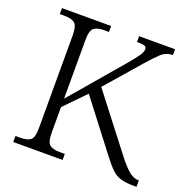

<svg xmlns="http://www.w3.org/2000/svg" viewBox="-127 -838 953 962"><g transform="rotate(20 350.0 -357.0)"><path d="M306.2 -32.2V0H43V-32.2H69.8Q105 -32.2 122.6 -45.2Q140.1 -58.1 140.1 -108.9V-605Q140.1 -654.8 122.6 -668.5Q105 -682.1 69.8 -682.1H43V-713.9H305.2V-682.1H277.8Q243.2 -682.1 225.6 -668.5Q208 -654.8 208 -603V-291L447.8 -571.8Q481.4 -611.3 494.1 -631.3Q505.9 -651.4 505.9 -664.1Q505.9 -675.8 493.2 -679.7Q481 -683.1 454.1 -683.1V-713.9H646V-683.1Q608.9 -682.1 583.5 -658.4Q558.1 -634.8 519 -589.8L362.8 -410.2L590.8 -115.2Q626 -70.8 649.9 -52.5Q673.8 -34.2 697.8 -34.2H700.2V0H690.9Q644 0 617.7 -7.8Q589.8 -15.1 567.9 -36.1Q545.9 -57.1 516.1 -96.2L315.9 -356.9L208 -246.1V-110.8Q208 -59.1 225.6 -45.7Q243.2 -32.2 277.8 -32.2Z"/></g></svg>

Font: Koh Santepheap Light
Style: Regular
Weight: 300
Designer: Danh Hong
Version: Version 2.002; ttfautohint (v1.8.3)